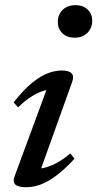

<svg xmlns="http://www.w3.org/2000/svg" viewBox="-20 -734 387 764"><path d="M39 -35 172.5 -397 191.5 -378Q171.5 -379 148.8 -371.2Q126 -363.5 101.8 -347.5Q77.5 -331.5 52 -307L34 -326.5Q73.5 -376.5 107.2 -404Q141 -431.5 170.2 -442.5Q199.5 -453.5 225.5 -453.5Q254 -453.5 264.8 -442.2Q275.5 -431 267 -407.5L134 -37L118.5 -63Q139 -61.5 162 -67.8Q185 -74 209.8 -88Q234.5 -102 259.5 -123.5L276.5 -102.5Q237.5 -60 203.8 -35Q170 -10 141 0.5Q112 11 85.5 11Q52 11 40.8 0.2Q29.5 -10.5 39 -35ZM210 -646.5Q210 -666 218.5 -681Q227 -696 242.8 -704.8Q258.5 -713.5 280 -713.5Q310.5 -713.5 328.8 -696Q347 -678.5 347 -651Q347 -632 338.2 -616.8Q329.5 -601.5 314 -592.8Q298.5 -584 277 -584Q246.5 -584 228.2 -601.8Q210 -619.5 210 -646.5Z"/></svg>

Font: Newsreader 16pt Medium
Style: Italic
Weight: 500
Italic angle: -17°
Designer: Hugues Gentile
Foundry: Production Type
Version: Version 1.003